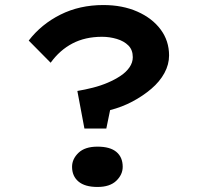

<svg xmlns="http://www.w3.org/2000/svg" viewBox="-20 -731 789 762"><path d="M315 -221 287 -370Q317 -375 348.5 -383Q380 -391 408 -403Q436 -415 458.5 -430Q481 -445 494 -464Q507 -483 507 -504Q507 -533 489.5 -550.5Q472 -568 443.5 -576.5Q415 -585 385 -585Q318 -585 267.5 -558.5Q217 -532 181 -482L94 -570Q144 -635 220 -673Q296 -711 390 -711Q466 -711 525 -685Q584 -659 617.5 -614Q651 -569 651 -511Q651 -475 632.5 -441Q614 -407 580.5 -378.5Q547 -350 505.5 -328Q464 -306 417 -294L402 -221ZM266 -69Q266 -100 291.5 -124.5Q317 -149 367 -149Q417 -149 442 -128Q467 -107 467 -69Q467 -38 441.5 -13.5Q416 11 367 11Q317 11 291.5 -10.5Q266 -32 266 -69Z"/></svg>

Font: Lexend Peta Medium
Style: Regular
Weight: 500
Designer: Bonnie Shaver-Troup, Thomas Jockin
Foundry: Lexend
Version: Version 1.007